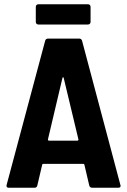

<svg xmlns="http://www.w3.org/2000/svg" viewBox="-20 -881 596 901"><path d="M393 -861H160C153 -861 148 -856 148 -849V-778C148 -771 153 -766 160 -766H393C400 -766 405 -771 405 -778V-849C405 -856 400 -861 393 -861ZM413 0H535C542 0 546 -3 546 -9C546 -10 545 -11 545 -13L365 -690C363 -697 358 -700 351 -700H206C199 -700 194 -697 192 -690L11 -13C9 -4 13 0 21 0H142C149 0 153 -3 155 -10L178 -108C179 -111 180 -112 183 -112H371C374 -112 375 -111 376 -108L399 -10C401 -3 406 0 413 0ZM205 -227 273 -515C274 -520 278 -520 279 -515L348 -227C349 -223 346 -221 343 -221H210C207 -221 204 -223 205 -227Z"/></svg>

Font: Barlow Semi Condensed
Style: Bold
Weight: 700
Width: 4
Designer: Jeremy Tribby
Foundry: Tribby Type
Version: Version 1.422;hotconv 1.0.109;makeotfexe 2.5.65596